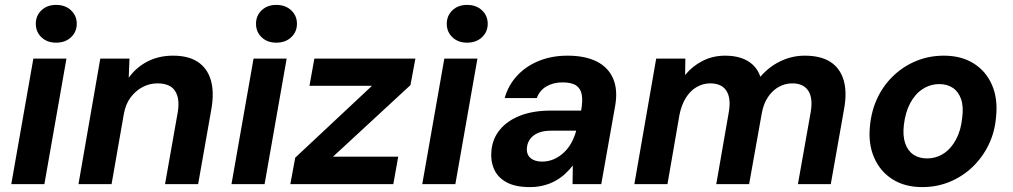

<svg xmlns="http://www.w3.org/2000/svg" viewBox="-20 -751 4133 783"><path d="M26 0 116 -512H251L161 0ZM209 -577Q172 -577 149 -599Q126 -621 126 -654Q126 -687 149 -709Q172 -731 209 -731Q246 -731 269.5 -709Q293 -687 293 -654Q293 -621 269.5 -599Q246 -577 209 -577Z M300 0 389 -512H508L505 -434Q535 -476 581 -500Q627 -524 686 -524Q749 -524 787.5 -498Q826 -472 840 -423.5Q854 -375 842 -306L788 0H653L705 -294Q714 -349 694 -380Q674 -411 622 -411Q590 -411 561.5 -396Q533 -381 512.5 -353.5Q492 -326 485 -286L435 0Z M924 0 1014 -512H1149L1059 0ZM1107 -577Q1070 -577 1047 -599Q1024 -621 1024 -654Q1024 -687 1047 -709Q1070 -731 1107 -731Q1144 -731 1167.5 -709Q1191 -687 1191 -654Q1191 -621 1167.5 -599Q1144 -577 1107 -577Z M1164 0 1184 -108 1497 -401H1242L1262 -512H1674L1654 -404L1338 -112H1604L1584 0Z M1702 0 1792 -512H1927L1837 0ZM1885 -577Q1848 -577 1825 -599Q1802 -621 1802 -654Q1802 -687 1825 -709Q1848 -731 1885 -731Q1922 -731 1945.5 -709Q1969 -687 1969 -654Q1969 -621 1945.5 -599Q1922 -577 1885 -577Z M2141 12Q2082 12 2046 -7.5Q2010 -27 1995 -61Q1980 -95 1984 -135Q1988 -185 2018.5 -222Q2049 -259 2101.5 -279.5Q2154 -300 2227 -300H2350Q2357 -340 2352.5 -365Q2348 -390 2329.5 -402.5Q2311 -415 2274 -415Q2237 -415 2209 -399Q2181 -383 2169 -351H2038Q2053 -404 2089.5 -443Q2126 -482 2178.5 -503Q2231 -524 2294 -524Q2366 -524 2413 -500.5Q2460 -477 2480 -431.5Q2500 -386 2489 -321L2432 0H2315L2316 -76Q2301 -57 2283.5 -41Q2266 -25 2244 -13Q2222 -1 2196 5.5Q2170 12 2141 12ZM2191 -92Q2216 -92 2238 -101.5Q2260 -111 2278.5 -128Q2297 -145 2309.5 -167.5Q2322 -190 2329 -215V-218H2227Q2197 -218 2176 -209.5Q2155 -201 2143 -185.5Q2131 -170 2129 -150Q2126 -122 2143 -107Q2160 -92 2191 -92Z M2567 0 2656 -512H2775L2774 -445Q2803 -481 2845 -502.5Q2887 -524 2937 -524Q2974 -524 3002.5 -514.5Q3031 -505 3051 -486Q3071 -467 3081 -438Q3116 -479 3163 -501.5Q3210 -524 3262 -524Q3327 -524 3366.5 -498.5Q3406 -473 3420.5 -424Q3435 -375 3422 -305L3368 0H3234L3286 -293Q3296 -350 3276.5 -380.5Q3257 -411 3211 -411Q3182 -411 3156.5 -397Q3131 -383 3112.5 -356Q3094 -329 3087 -291L3035 0H2901L2952 -293Q2962 -350 2942.5 -380.5Q2923 -411 2876 -411Q2847 -411 2821 -396Q2795 -381 2777 -352Q2759 -323 2751 -283L2702 0Z M3741 12Q3670 12 3619.5 -20Q3569 -52 3544.5 -109Q3520 -166 3528 -239Q3534 -301 3559 -353Q3584 -405 3625 -443.5Q3666 -482 3718 -503Q3770 -524 3829 -524Q3900 -524 3950.5 -492.5Q4001 -461 4025.5 -404.5Q4050 -348 4042 -274Q4037 -212 4011.5 -160Q3986 -108 3945.5 -69.5Q3905 -31 3853 -9.5Q3801 12 3741 12ZM3760 -105Q3798 -105 3828.5 -125Q3859 -145 3879 -182.5Q3899 -220 3904 -271Q3910 -316 3899.5 -346.5Q3889 -377 3866 -392.5Q3843 -408 3811 -408Q3774 -408 3743 -388Q3712 -368 3692 -330.5Q3672 -293 3666 -241Q3661 -197 3671.5 -166.5Q3682 -136 3705 -120.5Q3728 -105 3760 -105Z"/></svg>

Font: DM Sans 12pt
Style: Bold Italic
Weight: 700
Italic angle: -10°
Version: Version 4.004;gftools[0.9.30]